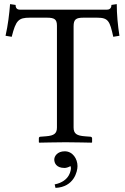

<svg xmlns="http://www.w3.org/2000/svg" viewBox="-20 -692 607 934"><path d="M77 -645C56 -645 56 -662 56 -668L29 -672C25 -623 19 -571 7 -518L37 -513C57 -593 70 -606 125 -606H208C245 -606 257 -598 257 -567V-72C257 -44 245 -32 203 -29L177 -27C172 -27 169 -24 169 -19V0L171 2C171 2 264 0 299 0C338 0 426 2 426 2L428 0V-19C428 -24 424 -27 419 -27L393 -29C354 -32 338 -41 338 -72V-564C338 -598 350 -606 386 -606H452C507 -606 514 -590 531 -513L561 -518C553 -569 548 -623 548 -672L522 -668C522 -662 521 -645 500 -645ZM295 44C259 44 244 68 244 84C244 100 253 125 294 125C302 125 312 122 323 116C324 119 325 122 325 126C325 132 322 190 246 205L250 222C340 218 357 142 357 116C357 81 334 44 295 44Z"/></svg>

Font: Linux Libertine O C
Style: Regular
Weight: 400
Designer: Philipp H. Poll
Foundry: Philipp H. Poll
Version: Version 4.0.3